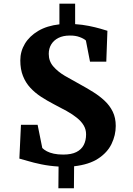

<svg xmlns="http://www.w3.org/2000/svg" viewBox="-20 -880 709 1026"><path d="M292 126 293 10Q243.5 7 201.2 -1.8Q159 -10.5 128.5 -19.8Q98 -29 83.5 -32.5L92 -213H181L206 -89Q215.5 -79.5 230.5 -71.5Q245.5 -63.5 267.2 -58.8Q289 -54 317.5 -54Q361.5 -54 388.2 -67.5Q415 -81 427.5 -105.2Q440 -129.5 440 -162Q440 -188.5 427.2 -210Q414.5 -231.5 391.2 -250.2Q368 -269 336.2 -286.8Q304.5 -304.5 267 -323.5Q231.5 -342 199.2 -363Q167 -384 142 -411Q117 -438 102.8 -473.8Q88.5 -509.5 88.5 -557Q88.5 -605.5 113 -646.2Q137.5 -687 184.2 -714.8Q231 -742.5 297.5 -750V-860.5H381.5V-751Q420 -748.5 454.8 -741.5Q489.5 -734.5 515.5 -727Q541.5 -719.5 554 -715.5L548 -550.5H461L439 -663.5Q427.5 -674 405 -682.2Q382.5 -690.5 352.5 -690Q317.5 -690 292.5 -677.5Q267.5 -665 254 -643Q240.5 -621 240.5 -592Q240.5 -553 265 -524.8Q289.5 -496.5 327.5 -474.2Q365.5 -452 405.5 -430.5Q443 -410 477.5 -388.5Q512 -367 539.2 -341.5Q566.5 -316 582.5 -283.2Q598.5 -250.5 598.5 -207Q598.5 -157.5 576.2 -111.2Q554 -65 505 -32.8Q456 -0.5 376 8.5L375 126Z"/></svg>

Font: Merriweather 24pt ExtraBold
Style: Regular
Weight: 800
Version: Version 2.100